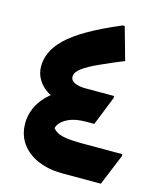

<svg xmlns="http://www.w3.org/2000/svg" viewBox="-117 -869 790 952"><g transform="rotate(15 278.5 -393.0)"><path d="M52 -194Q52 -231 67 -268Q82 -305 114 -338Q146 -371 194 -394L189 -348Q155 -349 124 -368Q93 -387 74 -418Q55 -449 55 -486Q55 -522 70.5 -557.5Q86 -593 123 -629.5Q160 -666 226 -704.5Q292 -743 393 -786H404L451 -619Q381 -590 328.5 -566Q276 -542 247.5 -521Q219 -500 219 -477Q219 -466 225 -458.5Q231 -451 241.5 -446.5Q252 -442 265 -439.5Q278 -437 291 -437H443V-426L384 -278H342Q287 -278 252 -261.5Q217 -245 204.5 -221.5Q192 -198 203 -177L163 -194L189 -232Q193 -202 226 -185.5Q259 -169 345 -169H557V-158L492 0H294Q225 0 170 -23Q115 -46 83.5 -89.5Q52 -133 52 -194Z"/></g></svg>

Font: Kufam ExtraBold
Style: Italic
Weight: 800
Italic angle: -11°
Designer: Artur Schmal
Foundry: Original Type
Version: Version 1.301; ttfautohint (v1.8.3)